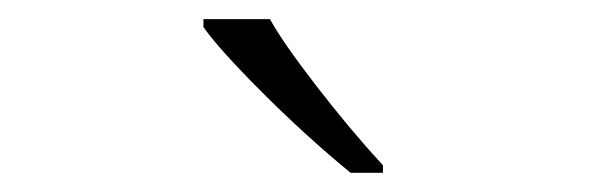

<svg xmlns="http://www.w3.org/2000/svg" viewBox="-20 -786 617 200"><path d="M378.9 -606H345.2Q298.3 -644.5 253.2 -689.7Q208 -734.9 191.9 -757.8V-766.1H261.2Q273.9 -742.7 309.3 -696.8Q344.7 -650.9 378.9 -613.8Z"/></svg>

Font: TypoPRO Open Sans
Style: Regular
Weight: 300
Foundry: Ascender Corporation
Version: Version 1.10